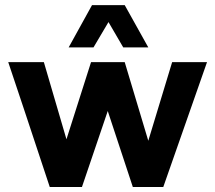

<svg xmlns="http://www.w3.org/2000/svg" viewBox="-20 -743 856 763"><path d="M411.1 -655.3Q425.8 -629.9 469.7 -554.7Q495.1 -554.7 569.3 -554.7Q545.9 -596.7 475.6 -722.7Q469.7 -722.7 451.2 -722.7Q424.8 -722.7 345.7 -722.7Q322.3 -680.7 252.9 -554.7Q277.3 -554.7 351.6 -554.7Q367.2 -580.1 411.1 -655.3ZM664.1 -496.1Q640.6 -418 569.3 -183.6Q545.9 -261.7 475.6 -496.1Q442.4 -496.1 341.8 -496.1Q317.4 -418.9 244.1 -189.5Q221.7 -265.6 154.3 -496.1Q119.1 -496.1 12.7 -496.1Q54.7 -372.1 177.7 0Q210 0 305.7 0Q331.1 -75.2 408.2 -301.8Q432.6 -226.6 507.8 0Q538.1 0 628.9 0Q672.9 -124 802.7 -496.1Q768.6 -496.1 664.1 -496.1Z"/></svg>

Font: BM-Biotif
Style: Bold
Weight: 400
Designer: Deni Anggara
Version: Version 1.000;PS 001.000;hotconv 1.0.88;makeotf.lib2.5.64776